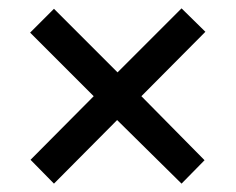

<svg xmlns="http://www.w3.org/2000/svg" viewBox="-20 -583 564 459"><path d="M414 -563 261 -410 109 -562 52 -505 204 -353 53 -201 109 -144 260 -296 414 -144 469 -200 318 -353 471 -507Z"/></svg>

Font: Noto Sans Gujarati SemiCondensed Medium
Style: Regular
Weight: 500
Width: 4
Designer: Jelle Bosma - Monotype Design Team, Universal Thirst
Foundry: Monotype Imaging Inc.
Version: Version 2.106